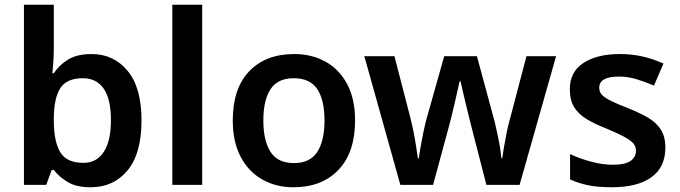

<svg xmlns="http://www.w3.org/2000/svg" viewBox="-20 -873 2867 810"><path d="M207 -673Q207 -641 205 -611Q203 -581 201 -564H207Q229 -598 267 -621.5Q305 -645 366 -645Q460 -645 518.5 -574Q577 -503 577 -365Q577 -225 518 -154Q459 -83 363 -83Q302 -83 265.5 -105Q229 -127 207 -156H198L175 -93H81V-853H207ZM330 -543Q262 -543 235 -502Q208 -461 207 -376V-365Q207 -278 233.5 -232Q260 -186 332 -186Q388 -186 418 -232.5Q448 -279 448 -366Q448 -455 417.5 -499Q387 -543 330 -543Z M833 -93H707V-853H833Z M1478 -365Q1478 -230 1408 -156.5Q1338 -83 1218 -83Q1144 -83 1086 -116Q1028 -149 995 -212Q962 -275 962 -365Q962 -500 1031.5 -572.5Q1101 -645 1221 -645Q1296 -645 1354 -612.5Q1412 -580 1445 -517.5Q1478 -455 1478 -365ZM1091 -365Q1091 -279 1121.5 -232Q1152 -185 1220 -185Q1288 -185 1318.5 -232Q1349 -279 1349 -365Q1349 -451 1318.5 -497Q1288 -543 1219 -543Q1152 -543 1121.5 -497Q1091 -451 1091 -365Z M1972 -326Q1967 -345 1960 -373.5Q1953 -402 1945.5 -433Q1938 -464 1932 -490Q1926 -516 1923 -530H1919Q1916 -516 1910 -490Q1904 -464 1897 -432.5Q1890 -401 1882.5 -372.5Q1875 -344 1870 -325L1807 -93H1669L1517 -636H1644L1711 -377Q1718 -350 1724.5 -317.5Q1731 -285 1735.5 -254.5Q1740 -224 1743 -205H1747Q1749 -223 1754.5 -254Q1760 -285 1766 -314.5Q1772 -344 1776 -359L1854 -636H1992L2067 -359Q2071 -341 2077.5 -312Q2084 -283 2089 -253.5Q2094 -224 2095 -206H2099Q2101 -222 2106 -252Q2111 -282 2118 -316Q2125 -350 2133 -377L2201 -636H2326L2172 -93H2032Z M2787 -250Q2787 -168 2728.5 -125.5Q2670 -83 2561 -83Q2504 -83 2463.5 -91Q2423 -99 2385 -116V-223Q2425 -204 2473.5 -191Q2522 -178 2565 -178Q2617 -178 2640 -194Q2663 -210 2663 -237Q2663 -253 2654 -265.5Q2645 -278 2618.5 -293Q2592 -308 2540 -330Q2488 -350 2453.5 -371.5Q2419 -393 2401.5 -422Q2384 -451 2384 -497Q2384 -570 2441.5 -607.5Q2499 -645 2595 -645Q2645 -645 2689.5 -635Q2734 -625 2779 -605L2739 -512Q2701 -528 2665 -539Q2629 -550 2591 -550Q2508 -550 2508 -503Q2508 -486 2518.5 -474Q2529 -462 2555.5 -448.5Q2582 -435 2631 -416Q2679 -397 2714 -376.5Q2749 -356 2768 -326Q2787 -296 2787 -250Z"/></svg>

Font: Noto Sans Telugu UI SemiBold
Style: Regular
Weight: 600
Designer: Jelle Bosma - Monotype Design Team
Foundry: Monotype Imaging Inc.
Version: Version 2.005; ttfautohint (v1.8.4.7-5d5b)